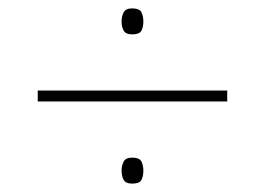

<svg xmlns="http://www.w3.org/2000/svg" viewBox="-20 -551 632 458"><path d="M295 -469Q280 -469 275 -478Q270 -487 270 -500Q270 -512 275 -521.5Q280 -531 295 -531Q313 -531 317.5 -521.5Q322 -512 322 -500Q322 -487 317.5 -478Q313 -469 295 -469ZM70 -335H522V-309H70ZM295 -113Q280 -113 275 -122Q270 -131 270 -144Q270 -156 275 -165.5Q280 -175 295 -175Q313 -175 317.5 -165.5Q322 -156 322 -144Q322 -131 317.5 -122Q313 -113 295 -113Z"/></svg>

Font: Noto Sans Bengali Thin
Style: Regular
Weight: 100
Designer: Jelle Bosma - Monotype Design Team
Foundry: Monotype Imaging Inc.
Version: Version 2.003; ttfautohint (v1.8.4.7-5d5b)